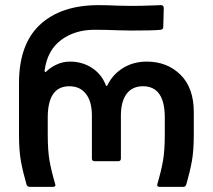

<svg xmlns="http://www.w3.org/2000/svg" viewBox="-20 -728 829 748"><path d="M399 -397Q420 -439 460 -463.5Q500 -488 552 -488Q631 -488 683 -437Q735 -386 735 -291V-205Q735 -141 727.5 -100Q720 -59 706 -10Q703 0 694 0H603Q590 0 593 -11Q608 -62 615 -101.5Q622 -141 622 -205V-270Q622 -392 537 -392Q495 -392 473 -362Q451 -332 451 -278V-110Q451 -100 440 -100H349Q338 -100 338 -110V-278Q338 -332 315 -362Q292 -392 250 -392Q166 -392 166 -270V-205Q166 -141 173 -101.5Q180 -62 195 -11L196 -7Q196 0 186 0H95Q86 0 83 -10Q69 -59 61.5 -100Q54 -141 54 -205V-404Q54 -556 136 -632Q218 -708 364 -708Q398 -708 438 -706L490 -705Q530 -705 565.5 -706.5Q601 -708 607 -708Q618 -708 618 -696L616 -622Q616 -614 606 -612Q583 -609 491 -609L441 -610Q395 -612 348 -612Q272 -612 218.5 -572.5Q165 -533 154 -455V-452Q154 -443 162 -451Q179 -467 202.5 -477.5Q226 -488 253 -488Q300 -488 337.5 -464Q375 -440 392 -397Q393 -393 395.5 -393Q398 -393 399 -397Z"/></svg>

Font: Barlow GEO Semi Bold
Style: Regular
Weight: 600
Designer: Jeremy Tribby
Foundry: Tribby Type
Version: Version 1.408